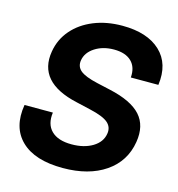

<svg xmlns="http://www.w3.org/2000/svg" viewBox="-111 -835 874 943"><g transform="rotate(15 326.5 -363.5)"><path d="M292.5 11.7Q149.9 11.7 81.1 -54.9Q12.2 -121.6 31.7 -238.8H175.8Q167.5 -178.7 201.2 -145.3Q234.9 -111.8 304.2 -111.8Q367.7 -111.8 410.9 -137.9Q454.1 -164.1 460.9 -207.5Q466.8 -241.7 441.7 -263.7Q416.5 -285.6 349.6 -300.8L275.9 -317.9Q65.9 -364.7 93.3 -527.3Q104 -591.3 145.3 -638.9Q186.5 -686.5 251.2 -712.9Q315.9 -739.3 396.5 -739.3Q523.4 -739.3 589.8 -676.8Q656.2 -614.3 641.1 -504.4H501Q505.4 -557.1 475.3 -586.4Q445.3 -615.7 386.7 -615.7Q330.6 -615.7 290 -589.6Q249.5 -563.5 242.7 -522.9Q237.3 -490.2 261.2 -470Q285.2 -449.7 349.6 -435.1L417 -419.9Q529.8 -395 576.7 -343Q623.5 -291 609.4 -205.6Q592.8 -103.5 508.5 -45.9Q424.3 11.7 292.5 11.7Z"/></g></svg>

Font: Inter Display
Style: Bold Italic
Weight: 700
Italic angle: -9.39999°
Designer: Rasmus Andersson
Foundry: rsms
Version: Version 4.000;git-a52131595